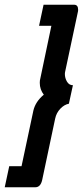

<svg xmlns="http://www.w3.org/2000/svg" viewBox="-44 -760 350 811"><path d="M121 -651 140 -740H269Q286 -740 286 -719Q286 -713 285 -710L232 -461Q230 -453 230 -448Q230 -430 239 -415Q248 -400 264 -400L247 -322Q227 -318 210.5 -300.5Q194 -283 189 -259L134 1Q127 31 105 31H-24L-5 -58H47L97 -293Q106 -331 141 -360Q124 -382 124 -410Q124 -421 126 -427L173 -651Z"/></svg>

Font: Raleway-v4020 SemiBold
Style: Italic
Weight: 600
Italic angle: -12°
Designer: Matt McInerney, Pablo Impallari, Rodrigo Fuenzalida
Foundry: Matt McInerney, Pablo Impallari, Rodrigo Fuenzalida
Version: Version 4.020;PS 004.020;hotconv 1.0.88;makeotf.lib2.5.64775